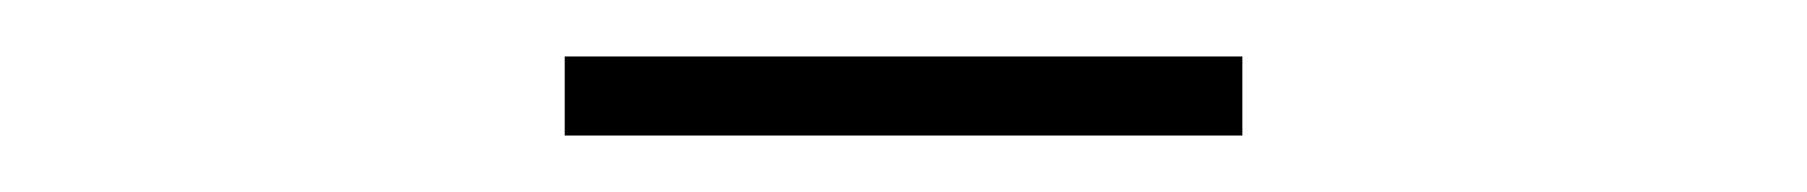

<svg xmlns="http://www.w3.org/2000/svg" viewBox="-20 -656 640 68"><path d="M180 -608V-636H420V-608Z"/></svg>

Font: Source Code Pro ExtraLight
Style: Regular
Weight: 200
Monospace: yes
Designer: Paul D. Hunt, Teo Tuominen
Foundry: Adobe Systems Incorporated
Version: Version 2.030;PS 1.000;hotconv 16.6.51;makeotf.lib2.5.65220